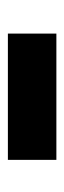

<svg xmlns="http://www.w3.org/2000/svg" viewBox="142 -555 163 487"><g transform="rotate(-90 223.5 -311.5)"><path d="M61.5 -373V-250H381.8V-373Z"/></g></svg>

Font: Wand UI Pro Bold
Style: Regular
Weight: 700
Designer: Andreas Faust
Version: Version 1.003;FEAKit 1.0